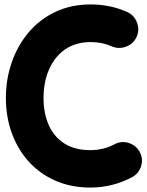

<svg xmlns="http://www.w3.org/2000/svg" viewBox="-20 -761 656 857"><path d="M589.8 -596.7Q576.2 -565.4 543.2 -553Q510.3 -540.5 479 -554.2Q436 -573.2 385.3 -573.2Q317.9 -573.2 270.8 -540.5Q223.6 -507.8 199 -451.2Q174.3 -394.5 174.3 -323.2Q174.3 -254.9 197.8 -202.4Q221.2 -149.9 267.6 -120.4Q314 -90.8 383.3 -90.8Q441.9 -90.8 491.7 -117.2Q522 -133.3 554.9 -122.8Q587.9 -112.3 604 -82Q620.1 -51.8 609.6 -18.8Q599.1 14.2 568.8 30.3Q481.4 76.2 383.3 76.2Q297.9 76.2 228.3 45.9Q158.7 15.6 109.1 -38.8Q59.6 -93.3 33 -166Q6.3 -238.8 6.3 -323.2Q6.3 -407.7 32.5 -482.9Q58.6 -558.1 107.9 -616.5Q157.2 -674.8 227.3 -708Q297.4 -741.2 385.3 -741.2Q426.3 -741.2 467.3 -733.2Q508.3 -725.1 547.4 -707.5Q578.6 -693.8 591.3 -660.9Q604 -627.9 589.8 -596.7Z"/></svg>

Font: Mikhak-DS2-FD Black
Style: Regular
Weight: 900
Designer: Amin Abedi
Version: Version 3.2